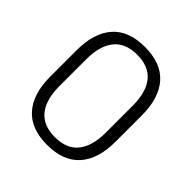

<svg xmlns="http://www.w3.org/2000/svg" viewBox="-181 -777 916 916"><g transform="rotate(45 277.0 -319.5)"><path d="M277 11Q168 11 112.8 -51.5Q57.5 -114 57.5 -231V-407.5Q57.5 -525 112.8 -587.5Q168 -650 277 -650Q386.5 -650 442 -587.5Q497.5 -525 497.5 -407.5V-231Q497.5 -114 442 -51.5Q386.5 11 277 11ZM277 -41.5Q357 -41.5 395.5 -90Q434 -138.5 434 -228.5V-410Q434 -500.5 395.5 -549Q357 -597.5 277 -597.5Q198 -597.5 159.2 -549Q120.5 -500.5 120.5 -410V-228.5Q120.5 -138.5 159.2 -90Q198 -41.5 277 -41.5Z"/></g></svg>

Font: Anek Telugu Light
Style: Regular
Weight: 300
Version: Version 1.003